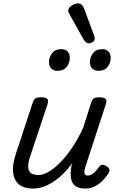

<svg xmlns="http://www.w3.org/2000/svg" viewBox="-20 -1081 686 1117"><path d="M172 16Q121 16 91.5 -7.5Q62 -31 56.5 -75.5Q51 -120 71 -182L170 -483Q177 -503 186.5 -509Q196 -515 215 -515Q247 -515 255 -505.5Q263 -496 257 -476L155 -170Q144 -137 144 -112.5Q144 -88 158 -75.5Q172 -63 204 -63Q233 -63 266.5 -83.5Q300 -104 335 -140.5Q370 -177 403 -227Q436 -277 464 -338L510 -483Q517 -503 526.5 -509Q536 -515 555 -515Q586 -515 594.5 -505.5Q603 -496 596 -476L477 -111Q472 -97 471 -85Q470 -73 474.5 -66.5Q479 -60 490 -60Q503 -60 514.5 -67Q526 -74 536.5 -85.5Q547 -97 556 -110Q563 -120 574 -122Q585 -124 600 -114Q615 -104 616.5 -94.5Q618 -85 612 -75Q602 -58 583 -36.5Q564 -15 537 0.5Q510 16 476 16Q442 16 423 4Q404 -8 397.5 -27Q391 -46 391 -68.5Q391 -91 395 -113L401 -132Q375 -97 347 -69.5Q319 -42 289.5 -23Q260 -4 230.5 6Q201 16 172 16ZM313 -669Q293 -669 279 -682Q265 -695 265 -720Q265 -747 282.5 -771Q300 -795 337 -795Q358 -795 372 -782.5Q386 -770 386 -744Q386 -717 368.5 -693Q351 -669 313 -669ZM552 -669Q531 -669 517 -682Q503 -695 503 -720Q503 -747 520.5 -771Q538 -795 575 -795Q596 -795 610 -782.5Q624 -770 624 -744Q624 -717 607 -693Q590 -669 552 -669ZM496 -829Q489 -829 481.5 -834Q474 -839 466 -852L385 -997Q382 -1003 379.5 -1008Q377 -1013 377 -1019Q377 -1030 386 -1039.5Q395 -1049 408.5 -1055Q422 -1061 435 -1061Q458 -1061 470 -1029L527 -876Q529 -872 530 -867.5Q531 -863 531 -859Q531 -844 519.5 -836.5Q508 -829 496 -829Z"/></svg>

Font: Playwrite CZ
Style: Regular
Weight: 400
Designer: Veronika Burian, José Scaglione
Foundry: TypeTogether
Version: Version 1.002